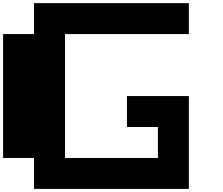

<svg xmlns="http://www.w3.org/2000/svg" viewBox="-20 -1220 1440 1240"><path d="M199.7 0V-199.7H0V-1000H199.7V-1199.7H1199.7V-1000H399.9V-199.7H1000V-399.9H799.8V-599.6H1199.7V0Z"/></svg>

Font: 8-bit HUD
Style: Regular
Weight: 400
Designer: lSPl
Foundry: https://fontstruct.com
Version: Version 1.0